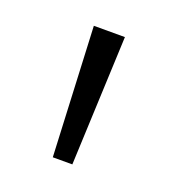

<svg xmlns="http://www.w3.org/2000/svg" viewBox="-64 -765 321 360"><g transform="rotate(20 96.5 -585.0)"><path d="M128 -714H66L78 -456H117Z"/></g></svg>

Font: Noto Sans SemiCondensed Light
Style: Regular
Weight: 300
Width: 4
Designer: Monotype Design Team
Foundry: Monotype Imaging Inc.
Version: Version 2.013